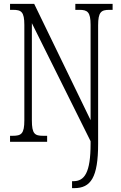

<svg xmlns="http://www.w3.org/2000/svg" viewBox="-20 -734 626 994"><path d="M353 240H364C450 240 488 185 488 10V-603C488 -672 504 -683 546 -683H563V-714H370V-683H391C433 -683 449 -672 449 -605V-112L157 -714H32V-683H48C90 -683 106 -673 106 -605V-111C106 -41 90 -31 46 -31H32V0H224V-31H203C160 -31 145 -41 145 -111V-614L449 -3V10C449 161 417 204 360 204H353Z"/></svg>

Font: Noto Serif Armenian ExtraCondensed Light
Style: Regular
Weight: 300
Width: 2
Designer: Monotype Design Team
Foundry: Monotype Imaging Inc.
Version: Version 2.008